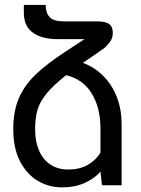

<svg xmlns="http://www.w3.org/2000/svg" viewBox="-20 -769 584 798"><path d="M485.4 -253.9V1H403.8L397.5 -55.7Q374.5 -28.3 333.3 -9.3Q292 9.8 237.3 9.8Q183.1 9.8 137.2 -17.3Q91.3 -44.4 63.2 -98.6Q35.2 -152.8 35.2 -231.4V-241.2Q36.6 -311.5 59.6 -363.5Q82.5 -415.5 128.9 -460Q175.3 -504.4 255.4 -556.6L331.5 -606.4H217.3Q155.3 -606.4 117.2 -632.8Q79.1 -659.2 79.1 -716.3V-748.5H169.9Q169.9 -715.3 186.3 -697.8Q202.6 -680.2 245.1 -680.2H382.8Q418.5 -680.2 433.6 -669.2Q448.7 -658.2 448.7 -634.3V-629.9Q448.7 -610.4 435.8 -593.3Q422.9 -576.2 409.9 -566.7Q397 -557.1 374 -541.5Q343.8 -521.5 324.7 -507.8Q374 -489.3 410.4 -452.1Q446.8 -415 466.1 -364.3Q485.4 -313.5 485.4 -253.9ZM397.5 -234.4Q397.5 -321.8 361.1 -380.9Q324.7 -439.9 254.9 -456.5Q199.7 -413.1 172.4 -378.7Q145 -344.2 136 -313.2Q127 -282.2 126 -239.3V-230.5Q126 -181.2 142.1 -143.6Q158.2 -106 189.2 -85.2Q220.2 -64.5 263.2 -64.5Q313 -64.5 346.9 -85Q380.9 -105.5 397.5 -134.8Z"/></svg>

Font: Mardoto
Style: Regular
Weight: 400
Designer: Christian Robertson, Vahan Hovhannisyan
Foundry: Google
Version: Version 1.000